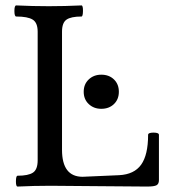

<svg xmlns="http://www.w3.org/2000/svg" viewBox="-20 -686 640 709"><path d="M44.9 2.9Q38.6 2.9 38.8 -17.1Q39.1 -37.1 44.9 -37.1Q84.5 -37.1 101.8 -48.6Q119.1 -60.1 119.1 -94.2V-568.8Q119.1 -602.1 100.8 -613.5Q82.5 -625 40 -625Q33.2 -625 33.2 -645.5Q33.2 -666 40 -666Q100.1 -663.1 160.2 -663.1Q219.2 -663.1 280.8 -666Q286.6 -666 286.4 -645.5Q286.1 -625 280.8 -625Q242.2 -625 225.6 -613.5Q209 -602.1 209 -568.8V-132.8Q209 -33.2 285.2 -33.2L419.9 -39.1Q475.6 -42 501.2 -77.9Q526.9 -113.8 526.9 -188Q526.9 -196.3 546.9 -196.3Q566.9 -196.3 566.9 -188V-21Q566.9 -6.8 558.1 -2Q549.3 2.9 522.9 2.9Q463.4 2.9 344.5 1.5Q225.6 0 166 0Q105 0 44.9 2.9ZM354 -284.2Q326.2 -284.2 307.6 -301.8Q289.1 -319.3 289.1 -347.2Q289.1 -375 307.6 -392.6Q326.2 -410.2 354 -410.2Q382.8 -410.2 400.9 -392.6Q418.9 -375 418.9 -347.2Q418.9 -319.3 400.9 -301.8Q382.8 -284.2 354 -284.2Z"/></svg>

Font: Junicode SmCond Medium
Style: Regular
Weight: 500
Width: 4
Designer: Peter S. Baker
Version: Version 2.206